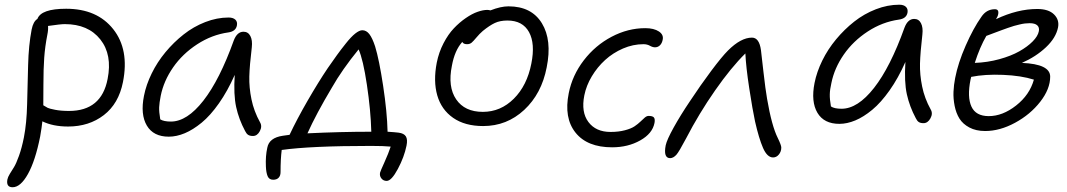

<svg xmlns="http://www.w3.org/2000/svg" viewBox="-20 -580 4513 812"><path d="M33.2 211.9Q5.4 211.9 11.2 179.2Q13.2 168.9 21.5 155.3Q29.8 141.6 39.1 127Q48.3 112.3 60.3 78.9Q72.3 45.4 81.1 1Q92.8 -58.6 94.7 -139.6Q96.7 -220.7 98.9 -304.9Q101.1 -389.2 113.8 -455.1Q120.6 -489.3 138.2 -500Q153.8 -543 259.8 -543Q390.6 -543 459 -456.5Q527.3 -370.1 500 -232.9Q481.9 -141.6 419.2 -93.3Q356.4 -44.9 268.1 -44.9Q204.1 -44.9 159.2 -66.9Q156.7 -42 149.9 -2.9Q129.4 100.1 98.1 156Q66.9 211.9 33.2 211.9ZM180.2 -433.1Q170.4 -383.3 167 -335.7Q163.6 -288.1 163.6 -221.9Q163.6 -155.8 163.1 -134.8Q175.3 -127.4 181.6 -124Q188 -120.6 212.9 -115.7Q237.8 -110.8 272 -110.8Q409.2 -110.8 435.1 -246.1Q455.6 -348.6 404.3 -413.3Q353 -478 253.9 -478Q236.3 -478 183.1 -470.2Q184.6 -454.1 180.2 -433.1Z M693.8 -2Q628.9 -2 601.1 -48.8Q573.2 -95.7 588.9 -174.8Q598.1 -221.7 621.6 -269.5Q645 -317.4 679.9 -359.4Q714.8 -401.4 756.6 -434.3Q798.3 -467.3 847.9 -486.6Q897.5 -505.9 946.8 -505.9Q965.3 -505.9 975.1 -497.1Q984.9 -488.3 981.9 -472.2Q977.1 -447.3 945.8 -442.9Q876 -433.1 814 -392.8Q752 -352.5 712.2 -295.2Q672.4 -237.8 659.7 -174.8Q653.8 -144.5 653.1 -126.2Q652.3 -107.9 657.7 -75.2Q672.9 -65.9 702.6 -65.9Q771 -65.9 840.1 -154.3Q909.2 -242.7 968.8 -409.2Q982.9 -445.8 1009.8 -445.8Q1029.3 -445.8 1038.8 -427.7Q1048.3 -409.7 1044.9 -379.9Q1035.6 -303.2 1034.4 -256.6Q1033.2 -210 1043.5 -159.9Q1053.7 -109.9 1079.6 -63Q1089.8 -45.9 1078.9 -25.4Q1067.9 -4.9 1049.8 -4.9Q1036.6 -4.9 1029.3 -9.8Q1022 -14.6 1016.6 -25.9Q990.2 -75.2 978.8 -127.2Q967.3 -179.2 972.7 -263.2Q942.4 -194.8 906 -143.1Q869.6 -91.3 833 -61.3Q796.4 -31.2 761.5 -16.6Q726.6 -2 693.8 -2Z M1615.2 185.1Q1601.1 185.1 1592.8 174.3Q1584.5 163.6 1587.4 149.9Q1588.9 143.6 1606 106Q1623 68.4 1632.3 40Q1602.1 37.1 1549.3 37.1Q1293.5 37.1 1171.4 54.2Q1166.5 92.3 1166.5 147.9Q1166.5 163.1 1158.4 171.6Q1150.4 180.2 1135.3 180.2Q1118.2 180.2 1111.8 165Q1105.5 149.9 1104.5 124Q1102.5 80.1 1110.4 44.9Q1118.2 2.4 1176.3 -5.9Q1178.2 -5.9 1188.2 -7.6Q1198.2 -9.3 1204.6 -9.8Q1235.4 -75.2 1281 -154.3Q1326.7 -233.4 1366.2 -292Q1390.6 -327.1 1405.3 -347.4Q1419.9 -367.7 1442.4 -396Q1464.8 -424.3 1482.4 -438.2Q1500 -452.1 1512.2 -452.1Q1529.3 -452.1 1542 -435.8Q1554.7 -419.4 1566.4 -383.8Q1583.5 -328.1 1600.3 -217.3Q1617.2 -106.4 1619.1 -22.9Q1649.4 -21 1665.5 -19Q1688.5 -16.1 1696.5 -3.2Q1704.6 9.8 1699.2 36.1Q1689.5 84 1662.6 134.5Q1635.7 185.1 1615.2 185.1ZM1383.3 -209Q1317.4 -98.6 1280.3 -16.1Q1418.9 -22.9 1550.3 -22.9Q1547.9 -113.3 1531.7 -221.2Q1515.6 -329.1 1496.6 -371.1Q1426.8 -285.6 1383.3 -209Z M2023.4 -46.9Q1946.3 -46.9 1896.5 -81.5Q1846.7 -116.2 1829.3 -176.5Q1812 -236.8 1827.1 -314.9Q1835.9 -358.9 1855.7 -397Q1875.5 -435.1 1899.4 -460.2Q1923.3 -485.4 1950 -503.7Q1976.6 -522 1999.8 -530Q2022.9 -538.1 2041 -538.1Q2046.4 -538.1 2054.2 -536.1Q2097.7 -553.2 2130.4 -553.2Q2228 -553.2 2271.7 -481.7Q2315.4 -410.2 2292 -294.9Q2270.5 -183.6 2197 -115.2Q2123.5 -46.9 2023.4 -46.9ZM1891.1 -301.8Q1873 -212.9 1909.2 -159.9Q1945.3 -106.9 2022 -106.9Q2097.2 -106.9 2153.1 -162.6Q2209 -218.3 2227.1 -311Q2244.1 -395.5 2217.3 -444.3Q2190.4 -493.2 2126 -493.2Q2094.7 -493.2 2072.5 -482.7Q2050.3 -472.2 2022 -449.2Q2007.8 -437 1994.9 -421.4Q1981.9 -405.8 1974.4 -399.4Q1966.8 -393.1 1955.1 -393.1Q1939.5 -393.1 1935.1 -402.8Q1902.8 -366.7 1891.1 -301.8Z M2568.8 43Q2463.4 43 2413.8 -19.3Q2364.3 -81.5 2385.3 -186Q2400.4 -261.7 2449 -325Q2497.6 -388.2 2566.7 -424.6Q2635.7 -460.9 2709 -460.9Q2745.6 -460.9 2766.8 -446.8Q2788.1 -432.6 2782.2 -410.2Q2779.3 -396.5 2770.8 -388.2Q2762.2 -379.9 2750 -379.9Q2740.2 -379.9 2728.5 -386.5Q2716.8 -393.1 2701.2 -393.1Q2657.2 -393.1 2614.7 -374.8Q2572.3 -356.4 2539.3 -326.4Q2506.3 -296.4 2482.9 -257.3Q2459.5 -218.3 2451.2 -176.8Q2437 -106 2468.5 -64Q2500 -22 2562 -22Q2596.2 -22 2622.8 -29.1Q2649.4 -36.1 2663.8 -45.9Q2678.2 -55.7 2688.5 -65.7Q2698.7 -75.7 2707 -82.8Q2715.3 -89.8 2723.1 -89.8Q2739.7 -89.8 2745.4 -83.3Q2751 -76.7 2748 -60.1Q2739.3 -15.1 2687.5 13.9Q2635.7 43 2568.8 43Z M2814.5 88.9Q2784.7 88.9 2795.4 34.2Q2800.3 11.2 2829.1 -40.8Q2857.9 -92.8 2898.4 -152.8Q2942.9 -220.2 2988 -280.5Q3033.2 -340.8 3058.6 -366.2Q3113.3 -420.9 3160.2 -420.9Q3190.9 -420.9 3198.2 -368.2Q3200.2 -352.5 3208.7 -276.6Q3217.3 -200.7 3224.1 -162.1Q3243.7 -47.4 3269.5 3.9Q3284.2 34.2 3284.2 43.9Q3284.2 61 3273.9 73.5Q3263.7 85.9 3249.5 85.9Q3224.6 85.9 3207 45.7Q3189.5 5.4 3173.3 -65.9Q3162.6 -115.7 3148.7 -206.5Q3134.8 -297.4 3132.3 -354Q3071.8 -294.4 3004.2 -197.5Q2936.5 -100.6 2881.3 5.9Q2851.6 62 2840.8 74.2Q2828.1 88.4 2814.5 88.9Z M3529.8 -56.2Q3464.8 -56.2 3437 -103Q3409.2 -149.9 3424.8 -229Q3434.1 -275.9 3457.5 -323.7Q3481 -371.6 3515.9 -413.6Q3550.8 -455.6 3592.5 -488.5Q3634.3 -521.5 3684.1 -540.8Q3733.9 -560.1 3783.2 -560.1Q3801.8 -560.1 3811.3 -551Q3820.8 -542 3817.9 -525.9Q3813 -501.5 3781.7 -497.1Q3711.9 -487.3 3650.1 -447Q3588.4 -406.7 3548.6 -349.4Q3508.8 -292 3496.1 -229Q3489.7 -201.2 3489.3 -180.9Q3488.8 -160.6 3494.1 -129.9Q3508.3 -120.1 3539.1 -120.1Q3607.4 -120.1 3676.5 -208.3Q3745.6 -296.4 3805.2 -462.9Q3819.3 -500 3846.2 -500Q3865.7 -500 3875 -481.9Q3884.3 -463.9 3880.9 -434.1Q3872.1 -357.9 3870.8 -311Q3869.6 -264.2 3879.9 -214.1Q3890.1 -164.1 3916 -117.2Q3926.3 -100.1 3915 -79.6Q3903.8 -59.1 3885.7 -59.1Q3872.6 -59.1 3865.5 -64Q3858.4 -68.8 3853 -80.1Q3826.7 -129.4 3815.2 -181.4Q3803.7 -233.4 3809.1 -317.9Q3778.8 -249.5 3742.2 -197.8Q3705.6 -146 3668.9 -115.7Q3632.3 -85.4 3597.4 -70.8Q3562.5 -56.2 3529.8 -56.2Z M4146.5 -25.9Q4107.4 -25.9 4079.6 -40.8Q4051.8 -55.7 4037.6 -78.6Q4023.4 -101.6 4017.3 -132.3Q4011.2 -163.1 4012.5 -191.9Q4013.7 -220.7 4019.5 -250Q4031.7 -313.5 4064 -387Q4096.2 -460.4 4130.4 -508.8Q4151.9 -541 4187.5 -541Q4205.1 -541 4201.7 -521Q4200.2 -511.2 4192.4 -499Q4283.2 -542 4366.7 -542Q4414.6 -542 4437.7 -519Q4460.9 -496.1 4454.6 -463.9Q4445.8 -419.9 4403.6 -380.1Q4361.3 -340.3 4301.8 -314Q4421.4 -309.1 4421.4 -255.9Q4421.4 -203.6 4379.4 -149.7Q4337.4 -95.7 4272.9 -60.8Q4208.5 -25.9 4146.5 -25.9ZM4334.5 -481.9Q4324.7 -481.9 4314.5 -480.7Q4304.2 -479.5 4291.3 -476.3Q4278.3 -473.1 4268.6 -470.5Q4258.8 -467.8 4241.7 -461.7Q4224.6 -455.6 4215.1 -452.1Q4205.6 -448.7 4183.8 -440.4Q4162.1 -432.1 4151.4 -428.2Q4124 -380.9 4102.5 -314Q4156.2 -315.9 4206.1 -329.6Q4255.9 -343.3 4290.5 -362.8Q4325.2 -382.3 4347.4 -404.8Q4369.6 -427.2 4373.5 -448.2Q4376.5 -463.9 4366.7 -472.9Q4356.9 -481.9 4334.5 -481.9ZM4084.5 -243.2Q4069.8 -169.4 4088.4 -129.2Q4106.9 -88.9 4161.6 -88.9Q4220.2 -88.9 4277.3 -133.8Q4334.5 -178.7 4352.5 -243.2Q4298.3 -260.3 4221.9 -263.4Q4145.5 -266.6 4087.4 -254.9Z"/></svg>

Font: Shantell Sans Bouncy
Style: Italic
Weight: 300
Italic angle: -11.31°
Designer: Stephen Nixon, Anya Danilova, Shantell Martin
Foundry: Arrow Type
Version: Version 1.006;[9816181b4]